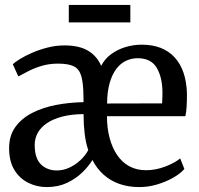

<svg xmlns="http://www.w3.org/2000/svg" viewBox="-20 -749 809 780"><path d="M170 11Q129.5 11 94.5 -6.5Q59.5 -24 38.2 -59Q17 -94 17 -147Q17 -198 42.5 -233.2Q68 -268.5 111.2 -290.5Q154.5 -312.5 208.5 -322.8Q262.5 -333 319.5 -334L319 -359Q318.5 -411.5 310.2 -440Q302 -468.5 280 -479.5Q258 -490.5 216 -490.5Q180.5 -490.5 150.8 -481.8Q121 -473 97 -460.8Q73 -448.5 54.5 -438.5L32 -488Q40.5 -496.5 61.5 -509.5Q82.5 -522.5 111.5 -535Q140.5 -547.5 174 -556Q207.5 -564.5 241.5 -564.5Q302.5 -564.5 338.5 -542.5Q374.5 -520.5 391 -481.5Q405.5 -510 431.5 -529Q457.5 -548 489.8 -557.8Q522 -567.5 555.5 -567.5Q642 -567.5 689.2 -516.2Q736.5 -465 739.5 -369Q739.5 -338.5 738.2 -316.2Q737 -294 733 -277H414.5Q414.5 -229 425.2 -188.8Q436 -148.5 456 -119Q476 -89.5 505.5 -73.5Q535 -57.5 573 -57.5Q613 -57.5 651.8 -72.5Q690.5 -87.5 712 -105.5L729 -62.5Q713 -44 683.8 -27.2Q654.5 -10.5 618.8 0.2Q583 11 546 11Q501 11 464.5 -2Q428 -15 400.5 -39.8Q373 -64.5 355.5 -99Q340 -73.5 314 -48.2Q288 -23 252 -6Q216 11 170 11ZM415 -328.5 638.5 -329Q639 -338.5 639.5 -350.2Q640 -362 640 -372Q640 -433.5 617 -473Q594 -512.5 539 -512.5Q514 -512.5 491.8 -502Q469.5 -491.5 452.5 -469Q435.5 -446.5 425.5 -411.8Q415.5 -377 415 -328.5ZM211 -56.5Q237 -56.5 261.8 -68Q286.5 -79.5 306.5 -98.2Q326.5 -117 338.5 -139Q328 -170.5 323.8 -207Q319.5 -243.5 319.5 -285.5Q269.5 -285 232.5 -275.2Q195.5 -265.5 170.5 -248.5Q145.5 -231.5 133.2 -209Q121 -186.5 121 -160.5Q121 -105.5 146.5 -81Q172 -56.5 211 -56.5ZM509.5 -729V-658H259.5V-729Z"/></svg>

Font: Merriweather 24pt SemiCondensed
Style: Regular
Weight: 400
Width: 4
Designer: Eben Sorkin
Foundry: Eben Sorkin
Version: Version 2.100